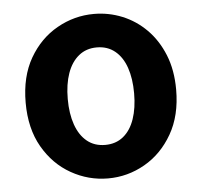

<svg xmlns="http://www.w3.org/2000/svg" viewBox="-46 -622 718 683"><g transform="rotate(-5 313.0 -280.5)"><path d="M313.3 13.8Q243.3 13.8 181.6 -21.1Q119.9 -55.9 82 -121.7Q44.2 -187.5 44.2 -279.9Q44.2 -372.8 82 -438.4Q119.9 -503.9 181.6 -538.7Q243.3 -573.5 313.3 -573.5Q365.7 -573.5 414.1 -553.9Q462.4 -534.2 500 -496.4Q537.6 -458.5 559.6 -404.2Q581.6 -349.8 581.6 -279.9Q581.6 -187.5 543.6 -121.7Q505.7 -55.9 444.5 -21.1Q383.3 13.8 313.3 13.8ZM313.3 -105.8Q351.3 -105.8 377.9 -127.3Q404.5 -148.9 418 -188.2Q431.5 -227.4 431.5 -279.9Q431.5 -332.7 418 -371.7Q404.5 -410.7 377.9 -432.3Q351.3 -454 313.3 -454Q275.2 -454 248.7 -432.3Q222.1 -410.7 208.3 -371.7Q194.5 -332.7 194.5 -279.9Q194.5 -227.4 208.3 -188.2Q222.1 -148.9 248.7 -127.3Q275.2 -105.8 313.3 -105.8Z"/></g></svg>

Font: Noto Sans TC Thin
Style: Regular
Weight: 100
Designer: Ryoko NISHIZUKA 西塚涼子 (kana, bopomofo & ideographs); Paul D. Hunt (Latin, Greek & Cyrillic); Sandoll Communications 산돌커뮤니
Foundry: Adobe
Version: Version 2.004-H2;hotconv 1.0.118;makeotfexe 2.5.65603